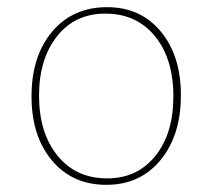

<svg xmlns="http://www.w3.org/2000/svg" viewBox="-20 -506 593 536"><path d="M277 10Q182 10 125 -58Q68 -126 68 -237Q68 -349 125.5 -417.5Q183 -486 279 -486Q372 -486 428.5 -418.5Q485 -351 485 -240Q485 -128 428 -59Q371 10 277 10ZM279 -8Q363 -8 413.5 -70.5Q464 -133 464 -237Q464 -342 412.5 -405Q361 -468 274 -468Q189 -468 139 -404.5Q89 -341 89 -239Q89 -135 140.5 -71.5Q192 -8 279 -8Z"/></svg>

Font: Cantarell Thin
Style: Regular
Weight: 100
Designer: Dave Crossland, Nikolaus Waxweiler, Florian Fecher, Jacques Le Bailly, Eben Sorkin, Alexei Vanyashin, Alexios Zavras, Em
Version: Version 0.303